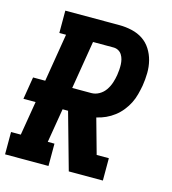

<svg xmlns="http://www.w3.org/2000/svg" viewBox="-110 -825 820 914"><g transform="rotate(15 299.5 -367.5)"><path d="M-1 0V-110H47L75 -278H15L33 -388H93L132 -625H99V-735H366Q397 -735 427.5 -728Q458 -721 482 -705Q506 -689 522 -664Q538 -639 545.5 -609.5Q553 -580 552.5 -548.5Q552 -517 547 -486Q543 -464 537 -441Q531 -418 520.5 -397Q510 -376 494.5 -356.5Q479 -337 459.5 -322Q440 -307 418 -297Q396 -287 373 -282L421 -110H481V0H313L235 -278H208L180 -110H213V0ZM320 -388Q340 -388 358.5 -398.5Q377 -409 389 -426.5Q401 -444 407.5 -464Q414 -484 417 -503Q419 -516 420 -529Q421 -542 420.5 -555Q420 -568 417 -580Q414 -592 407.5 -602.5Q401 -613 390 -619Q379 -625 366 -625H265L226 -388Z"/></g></svg>

Font: Iosevka Etoile XBdObl
Style: Regular
Weight: 800
Italic angle: -9°
Designer: Belleve Invis
Foundry: Belleve Invis
Version: Version 15.5.2; ttfautohint (v1.8.4)